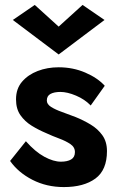

<svg xmlns="http://www.w3.org/2000/svg" viewBox="-20 -743 479 779"><path d="M218 -635 315 -723 404 -662 218 -522 32 -662 121 -723ZM85 -170Q123 -127 160 -107Q197 -87 227 -87Q253 -87 268.5 -96Q284 -105 284 -126Q284 -146 265.5 -158.5Q247 -171 220 -181Q193 -191 167 -203Q136 -216 108.5 -233Q81 -250 63 -275.5Q45 -301 45 -340Q45 -383 69.5 -411.5Q94 -440 133 -455Q172 -470 218 -470Q276 -470 326 -448.5Q376 -427 405 -395L348 -315Q324 -340 288.5 -355Q253 -370 225 -370Q200 -370 185 -362Q170 -354 170 -335Q170 -320 187.5 -309Q205 -298 232 -288.5Q259 -279 287 -268Q319 -255 348 -237.5Q377 -220 395.5 -194Q414 -168 414 -130Q414 -53 367 -18.5Q320 16 239 16Q169 16 111.5 -13.5Q54 -43 21 -90Z"/></svg>

Font: Von Semi
Style: Regular
Weight: 600
Version: Version 4.000; ttfautohint (v1.8.4.7-5d5b)